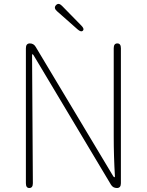

<svg xmlns="http://www.w3.org/2000/svg" viewBox="-20 -944 736 964"><path d="M127 0Q110 0 110 -24V-702Q110 -726 130 -726Q149 -726 159 -709L548 -60Q552 -54 554.5 -54Q557 -54 557 -59Q551 -159 551 -259V-702Q551 -726 569 -726Q587 -726 587 -702V-24Q587 0 567 0Q547 0 537 -17L149 -666Q145 -672 143 -672Q141 -672 141 -667L145 -24Q145 0 127 0ZM396 -790Q387 -781 369 -797L266 -888Q248 -904 261 -918Q274 -932 291 -915L388 -816Q405 -799 396 -790Z"/></svg>

Font: Resource Han Rounded JP ExtraLight
Style: Regular
Weight: 250
Designer: Cyano Hao (round all glyphs); Ryoko NISHIZUKA 西塚涼子 (kana, bopomofo & ideographs); Paul D. Hunt (Latin, Greek & Cyrillic)
Foundry: Cyano Hao
Version: 0.990